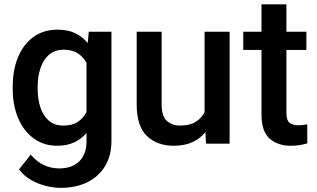

<svg xmlns="http://www.w3.org/2000/svg" viewBox="-20 -678 1496 906"><path d="M40 -258.3V-268.6Q40 -349.1 65.7 -409.7Q91.3 -470.2 138.7 -504.2Q186 -538.1 251.5 -538.1Q299.8 -538.1 334.7 -521.5Q369.6 -504.9 394 -474.6L398.9 -528.3H505.9V-14.6Q505.9 56.6 475.6 106.4Q445.3 156.2 391.1 182.4Q336.9 208.5 265.6 208.5Q235.4 208.5 198.5 199.7Q161.6 190.9 127.2 171.6Q92.8 152.3 69.8 121.1L125 51.8Q153.3 85.4 187.5 101.1Q221.7 116.7 259.3 116.7Q319.3 116.7 353.8 83.5Q388.2 50.3 388.2 -12.2V-49.8Q363.3 -21.5 329.3 -5.9Q295.4 9.8 250.5 9.8Q186 9.8 138.7 -25.1Q91.3 -60.1 65.7 -120.6Q40 -181.2 40 -258.3ZM157.7 -268.6V-258.3Q157.7 -210.4 170.7 -171.1Q183.6 -131.8 210.4 -108.6Q237.3 -85.4 279.8 -85.4Q320.8 -85.4 346.9 -102.8Q373 -120.1 388.2 -148.9V-381.3Q373 -409.7 346.9 -426.5Q320.8 -443.4 280.8 -443.4Q238.3 -443.4 211.2 -419.7Q184.1 -396 170.9 -356.4Q157.7 -316.9 157.7 -268.6Z M952.1 0 949.2 -54.2Q924.8 -23.9 887.7 -7.1Q850.6 9.8 799.8 9.8Q721.7 9.8 673.3 -36.1Q625 -82 625 -187V-528.3H742.7V-186Q742.7 -128.4 768.1 -106.9Q793.5 -85.4 828.6 -85.4Q875 -85.4 903.1 -102.8Q931.2 -120.1 945.3 -148.9V-528.3H1063.5V0Z M1425.8 -528.3V-442.4H1331.5V-146Q1331.5 -108.9 1347.2 -97.9Q1362.8 -86.9 1388.2 -86.9Q1400.4 -86.9 1411.6 -88.4Q1422.9 -89.8 1429.7 -91.3L1430.2 -1.5Q1415.5 2.9 1396.2 6.3Q1377 9.8 1352.1 9.8Q1291 9.8 1252.4 -23.7Q1213.9 -57.1 1213.9 -138.7V-442.4H1127.9V-528.3H1213.9V-657.7H1331.5V-528.3Z"/></svg>

Font: Vazirmatn UI Medium
Style: Regular
Weight: 500
Designer: Saber Rastikerdar
Foundry: Saber Rastikerdar
Version: Version 33.003